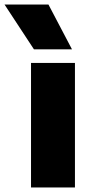

<svg xmlns="http://www.w3.org/2000/svg" viewBox="-98 -828 390 848"><path d="M39 0V-550H233V0ZM52 -610 -78 -808H116L220 -610Z"/></svg>

Font: Encode Sans Condensed Black
Style: Regular
Weight: 900
Width: 3
Designer: Multiple Designers
Foundry: Impallari Type
Version: Version 2.000